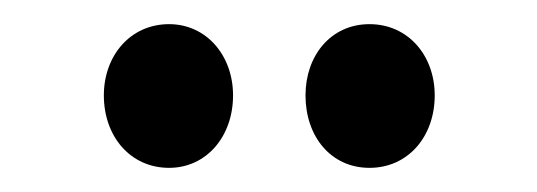

<svg xmlns="http://www.w3.org/2000/svg" viewBox="-20 -718 445 159"><path d="M120 -579C151 -579 173 -605 173 -639C173 -672 151 -698 120 -698C88 -698 66 -672 66 -639C66 -605 88 -579 120 -579ZM286 -579C318 -579 340 -605 340 -639C340 -672 318 -698 286 -698C254 -698 233 -672 233 -639C233 -605 254 -579 286 -579Z"/></svg>

Font: Falling Sky
Style: Condensed
Weight: 400
Designer: Paul D. Hunt
Foundry: Adobe Systems Incorporated
Version: Version 1.02